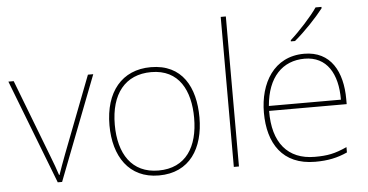

<svg xmlns="http://www.w3.org/2000/svg" viewBox="-52 -863 1856 969"><g transform="rotate(-5 876.0 -378.0)"><path d="M204 0H226L430 -528H403L253 -138C236 -95 228 -69 216 -36H214C203 -69 194 -95 177 -138L27 -528H0Z M945 -264C945 -417 881 -538 722 -538C575 -538 489 -432 489 -264C489 -107 564 10 716 10C873 10 945 -109 945 -264ZM516 -264C516 -420 590 -513 722 -513C863 -513 918 -402 918 -264C918 -119 856 -15 716 -15C581 -15 516 -117 516 -264Z M1122 0V-760H1096V0Z M1607 -759V-766H1577C1548 -723 1483 -652 1438 -612V-606H1459C1512 -650 1572 -714 1607 -759ZM1499 -538C1345 -538 1271 -408 1271 -259C1271 -104 1342 10 1508 10C1572 10 1620 0 1671 -23V-50C1609 -22 1572 -15 1508 -15C1371 -15 1296 -105 1298 -266H1691V-291C1691 -430 1634 -538 1499 -538ZM1499 -513C1611 -513 1665 -423 1664 -291H1299C1311 -436 1387 -513 1499 -513Z"/></g></svg>

Font: Noto Sans Gurmukhi Thin
Style: Regular
Weight: 100
Designer: Jelle Bosma - Monotype Design Team
Foundry: Monotype Imaging Inc.
Version: Version 2.004